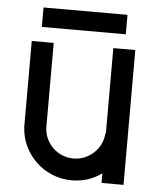

<svg xmlns="http://www.w3.org/2000/svg" viewBox="-49 -698 623 744"><g transform="rotate(5 262.0 -326.0)"><path d="M459 -522V2.4H373.5V-34.7Q321.3 2.4 256.8 2.4Q216.3 2.4 180.4 -12.7Q144.5 -27.8 117.4 -54Q90.3 -80.1 74 -115Q57.6 -149.9 56.2 -189.9V-522H141.6V-189.9Q143.1 -167.5 152.6 -147.9Q162.1 -128.4 177.5 -113.8Q192.9 -99.1 213.4 -90.8Q233.9 -82.5 256.8 -82.5Q279.3 -82.5 299.6 -90.8Q319.8 -99.1 335.4 -113.8Q351.1 -128.4 360.6 -147.9Q370.1 -167.5 371.6 -189.9H373.5V-522ZM90.3 -579.6V-655.3H417V-579.6Z"/></g></svg>

Font: Proletarsk
Style: Regular
Weight: 400
Designer: Peter Wiegel, original typeface by Carl Albert Fahrenwaldt 1901
Foundry: Peter Wiegel
Version: Version 1.000 2010 initial release